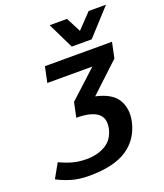

<svg xmlns="http://www.w3.org/2000/svg" viewBox="-200 -800 888 1041"><g transform="rotate(-20 244.0 -279.5)"><path d="M134 141Q75 141 30 127Q-15 113 -48 95L-2 13Q36 31 72 41Q108 51 153 51Q215 51 261.5 23.5Q308 -4 321 -64Q333 -124 295 -151.5Q257 -179 175 -179L193 -264L352 -410H92L111 -500H498L479 -410L311 -253Q403 -233 434.5 -180.5Q466 -128 451 -57Q430 39 353.5 90Q277 141 134 141ZM536 -700 399 -550H284L211 -700H311L355 -615L436 -700Z"/></g></svg>

Font: Epunda Sans SemiBold
Style: Italic
Weight: 600
Italic angle: -12.0243°
Designer: Simon Atzbach
Foundry: typofactur
Version: Version 2.204; ttfautohint (v1.8.4.7-5d5b)